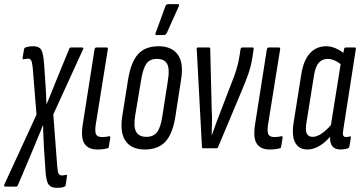

<svg xmlns="http://www.w3.org/2000/svg" viewBox="-70 -715 1736 926"><path d="M203 191Q176 191 164 174.5Q152 158 149 103L142 -2Q141 -29 139.5 -55.5Q138 -82 138 -109H136Q126 -82 114.5 -55.5Q103 -29 92 -1L16 179Q13 185 8 185H-45Q-52 185 -49 175L106 -162L88 -387Q85 -416 80 -424Q75 -432 65 -432Q56 -432 44 -429Q39 -428 39 -436L46 -478Q47 -484 52 -486Q69 -492 90 -492Q118 -492 128.5 -475.5Q139 -459 143 -403L149 -314Q151 -289 152 -264Q153 -239 154 -213H155Q166 -239 176 -264Q186 -289 196 -314L264 -480Q265 -486 272 -486H326Q335 -486 330 -476L187 -163L206 87Q208 115 213 123Q218 131 228 131Q239 131 249 128Q254 127 253 134L247 177Q246 183 241 185Q233 189 223.5 190Q214 191 203 191Z M399 6Q356 6 337.5 -22Q319 -50 329 -114L386 -477Q388 -486 395 -486H444Q452 -486 450 -477L391 -109Q387 -76 394.5 -65Q402 -54 422 -54Q441 -54 456 -58Q463 -59 462 -51L455 -8Q454 -1 449 0Q428 6 399 6Z M628 6Q565 6 536 -34.5Q507 -75 520 -157L548 -333Q562 -417 596.5 -454.5Q631 -492 695 -492Q758 -492 787.5 -451.5Q817 -411 803 -329L776 -154Q763 -70 728 -32Q693 6 628 6ZM636 -55Q670 -55 687.5 -77.5Q705 -100 713 -155L740 -328Q749 -383 736 -407Q723 -431 687 -431Q653 -431 636.5 -408.5Q620 -386 611 -331L582 -158Q573 -104 586.5 -79.5Q600 -55 636 -55ZM685 -546Q676 -546 681 -557L728 -686Q732 -695 742 -695H787Q798 -695 792 -684L734 -555Q729 -546 720 -546Z M911 0Q904 0 904 -6L879 -476Q877 -486 884 -486H938Q944 -486 944 -478L951 -186Q953 -156 952.5 -125.5Q952 -95 951 -64H952Q963 -96 974.5 -126.5Q986 -157 998 -188L1043 -305Q1059 -344 1069 -375.5Q1079 -407 1085 -444L1090 -477Q1092 -486 1098 -486H1148Q1155 -486 1153 -477L1148 -442Q1141 -397 1128 -359.5Q1115 -322 1094 -273L982 -6Q981 0 974 0Z M1230 6Q1187 6 1168.5 -22Q1150 -50 1160 -114L1217 -477Q1219 -486 1226 -486H1275Q1283 -486 1281 -477L1222 -109Q1218 -76 1225.5 -65Q1233 -54 1253 -54Q1272 -54 1287 -58Q1294 -59 1293 -51L1286 -8Q1285 -1 1280 0Q1259 6 1230 6Z M1413 6Q1372 6 1354 -26.5Q1336 -59 1346 -123L1383 -356Q1394 -425 1425 -458.5Q1456 -492 1504 -492Q1525 -492 1546.5 -483Q1568 -474 1586 -460L1589 -477Q1591 -486 1597 -486H1641Q1648 -486 1646 -477L1586 -92Q1582 -71 1585 -62.5Q1588 -54 1599 -54Q1604 -54 1609 -55Q1614 -56 1618 -57Q1624 -58 1622 -50L1615 -8Q1614 -2 1607 1Q1590 6 1573 6Q1519 6 1522 -55Q1467 6 1413 6ZM1408 -124Q1402 -87 1409.5 -71Q1417 -55 1438 -55Q1457 -55 1480 -70Q1503 -85 1526 -112L1573 -406Q1540 -431 1511 -431Q1484 -431 1467.5 -412.5Q1451 -394 1444 -349Z"/></svg>

Font: Sofia Sans Extra Condensed
Style: Italic
Weight: 400
Italic angle: -9°
Designer: Botio Nikoltchev, Ani Petrova
Foundry: lettersoup
Version: Version 4.101; ttfautohint (v1.8.4.7-5d5b)